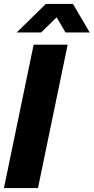

<svg xmlns="http://www.w3.org/2000/svg" viewBox="-27 -956 476 976"><path d="M58 -791 206 -936H344L429 -791H306L261 -868L182 -791ZM-7 0 144 -729H317L166 0Z"/></svg>

Font: Mona Sans Expanded
Style: Bold Italic
Weight: 700
Width: 7
Italic angle: -11.7°
Designer: Deni Anggara
Foundry: GitHub
Version: Version 1.001;gftools[0.9.33]